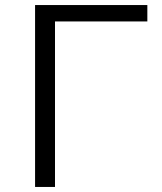

<svg xmlns="http://www.w3.org/2000/svg" viewBox="-20 -741 644 761"><path d="M119 -721H564V-656H198V0H119Z"/></svg>

Font: Nebula Sans Book
Style: Regular
Weight: 400
Designer: Paul D. Hunt for Adobe (as Source Sans)
Foundry: Nebula Entertainment & Broadcasting LLC
Version: Version 1.010